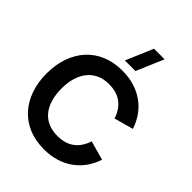

<svg xmlns="http://www.w3.org/2000/svg" viewBox="-274 -1135 1295 1295"><g transform="rotate(45 373.0 -487.5)"><path d="M341.5 -795 424.5 -990H525.5L442.5 -795ZM379 15Q298 15 233.2 -12Q168.5 -39 123.5 -88.5Q78.5 -138 54.2 -207Q30 -276 30 -360Q30 -444 54.2 -513Q78.5 -582 123.5 -631.5Q168.5 -681 233.2 -708Q298 -735 379 -735Q441 -735 493.2 -719Q545.5 -703 587 -673.5Q628.5 -644 658.8 -601.8Q689 -559.5 706 -507L569 -469Q548.5 -534.5 501.5 -570.8Q454.5 -607 379 -607Q329.5 -607 291.2 -589.5Q253 -572 226.8 -539.8Q200.5 -507.5 186.8 -462Q173 -416.5 173 -360Q173 -304 186 -258.2Q199 -212.5 224.8 -180.2Q250.5 -148 289 -130.5Q327.5 -113 379 -113Q454.5 -113 501.5 -149.2Q548.5 -185.5 569 -251L706 -213Q689 -160.5 658.8 -118.2Q628.5 -76 587 -46.5Q545.5 -17 493.2 -1Q441 15 379 15Z"/></g></svg>

Font: Vela Sans ExtBd
Style: Regular
Weight: 800
Designer: Principal design: Mikhail Sharanda - project Manrope.
Design modification: Ravid Balaliev
Foundry: Mikhail Sharanda
Version: Version 1.001